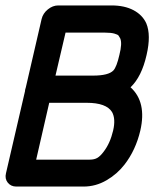

<svg xmlns="http://www.w3.org/2000/svg" viewBox="-35 -673 615 706"><path d="M445 -352Q505 -298 481 -193Q464 -121 423 -68Q396 -33 356.5 -10Q317 13 272 13H25Q5 13 -6.5 -1.5Q-18 -16 -13 -36L57 -338Q57 -342 58 -345Q59 -348 60 -352L118 -603Q123 -624 141 -638.5Q159 -653 179 -653H375Q423 -653 456 -635.5Q489 -618 503 -587Q521 -544 504 -471Q486 -391 445 -352ZM98 -86H295Q312 -86 323 -92.5Q334 -99 346 -115Q370 -146 381 -193Q391 -236 377 -261Q356 -295 284 -295Q284 -295 283 -295H146ZM307 -395Q364 -395 382 -414Q394 -427 404 -471Q415 -514 407 -532Q404 -538 401 -542Q398 -546 385.5 -549.5Q373 -553 352 -553H206L169 -395H305Q306 -395 306 -395Q307 -395 307 -395Z"/></svg>

Font: Brass Mono
Style: Bold Italic
Weight: 700
Italic angle: -13°
Monospace: yes
Version: Version 1.000; ttfautohint (v1.8.3) -l 8 -r 50 -G 200 -x 14 